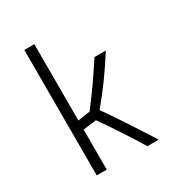

<svg xmlns="http://www.w3.org/2000/svg" viewBox="-160 -772 820 880"><g transform="rotate(-30 250.0 -332.0)"><path d="M359 -475H419Q349 -362 258 -253Q320 -165 425 0H365Q285 -130 220 -221L150 -212V0H97V-664H150V-260L215 -270Q286 -362 359 -475Z"/></g></svg>

Font: Lekton
Style: Regular
Weight: 400
Designer: Paolo Mazzetti, Luciano Perondi, Raffaele Flato, Elena Papassissa, Emilio Macchia, Michela Povoleri, Tobias Seemiller, R
Version: Version 34.000